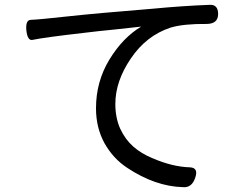

<svg xmlns="http://www.w3.org/2000/svg" viewBox="-20 -746 1040 794"><path d="M89 -620Q85 -664 108 -664Q140 -665 258 -678Q376 -691 612 -710Q738 -722 847 -726Q882 -728 882 -688Q882 -648 836 -647Q740 -648 686 -632Q585 -599 521 -504Q457 -410 457 -316Q457 -259 477 -214Q498 -169 531 -140Q564 -111 610 -92Q693 -56 766 -54Q802 -52 787 -10Q773 31 737 28Q622 25 506 -52Q448 -90 412 -154Q377 -218 377 -298Q377 -408 432 -499Q488 -591 564 -636L464 -625Q382 -617 326 -610Q161 -591 114 -581Q94 -577 89 -620Z"/></svg>

Font: Swei Gothic CJK TC Regular
Style: Regular
Weight: 400
Version: Version 2.129